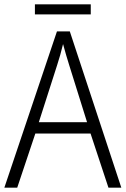

<svg xmlns="http://www.w3.org/2000/svg" viewBox="-20 -860 577 880"><path d="M477 0 395 -248H142L59 0H0L241 -716H300L536 0ZM297 -562Q291 -581 283 -608Q275 -635 269 -658Q263 -633 256 -608Q249 -583 242 -562L158 -300H379ZM396 -840V-794H140V-840Z"/></svg>

Font: Noto Sans Lao Looped SemiCondensed Light
Style: Regular
Weight: 300
Width: 4
Designer: Mark Frömberg, Ben Mitchell
Foundry: The Fontpad Ltd
Version: Version 1.002; ttfautohint (v1.8.4.7-5d5b)